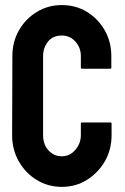

<svg xmlns="http://www.w3.org/2000/svg" viewBox="-20 -727 493 757"><path d="M223.6 9.8Q169.4 9.8 124.5 -17.6Q80.1 -44.9 54 -91.1Q27.8 -137.2 27.8 -193.8L28.8 -505.9Q28.8 -561.5 54.2 -606.4Q79.6 -651.9 124.3 -679.4Q168.9 -707 223.6 -707Q279.3 -707 322.8 -680.2Q366.7 -653.3 392.8 -607.7Q418.9 -562 418.9 -505.9V-460Q418.9 -456.1 415 -456.1H302.7Q298.8 -456.1 298.8 -460V-505.9Q298.8 -539.1 277.3 -563Q255.9 -586.9 223.6 -586.9Q188 -586.9 168.9 -562.5Q149.9 -538.1 149.9 -505.9V-193.8Q149.9 -157.2 171.4 -134Q192.9 -110.8 223.6 -110.8Q255.9 -110.8 277.3 -136.5Q298.8 -162.1 298.8 -193.8V-240.2Q298.8 -244.1 302.7 -244.1H416Q419.9 -244.1 419.9 -240.2V-193.8Q419.9 -137.7 393.6 -91.3Q366.7 -45.4 322.8 -17.8Q278.8 9.8 223.6 9.8Z"/></svg>

Font: Koulen
Style: Regular
Weight: 400
Designer: Danh Hong
Version: Version 8.000; ttfautohint (v1.8.3)